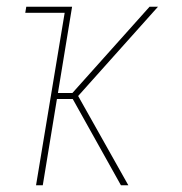

<svg xmlns="http://www.w3.org/2000/svg" viewBox="-20 -550 540 570"><path d="M87 0 172 -512H55L58 -530H194L152 -274H195L424 -530H449L212 -265L361 0H339L196 -256H149L107 0Z"/></svg>

Font: Iosevka Curly Thin Oblique
Style: Regular
Weight: 100
Italic angle: -9°
Monospace: yes
Designer: Belleve Invis
Foundry: Belleve Invis
Version: Version 11.1.0; ttfautohint (v1.8.3)